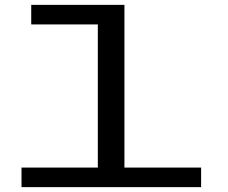

<svg xmlns="http://www.w3.org/2000/svg" viewBox="-20 -770 940 790"><path d="M68.5 0V-80.5H382.5V-669.5H108.5V-750H492V-80.5H807.5V0Z"/></svg>

Font: Trispace Expanded
Style: Regular
Weight: 400
Width: 7
Designer: Tyler Finck
Foundry: Etcetera Type Company
Version: Version 1.210; ttfautohint (v1.8.3)